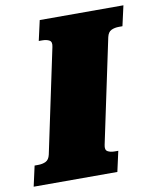

<svg xmlns="http://www.w3.org/2000/svg" viewBox="-121 -773 684 836"><g transform="rotate(-10 221.0 -355.0)"><path d="M49 -126 146 -585Q151 -607 139 -614Q127 -621 107 -621H92L112 -710H482L462 -621H447Q427 -621 412.5 -614Q398 -607 393 -585L296 -126Q291 -104 303 -97Q315 -90 335 -90H350L330 0H-40L-20 -90H-5Q15 -90 29.5 -97Q44 -104 49 -126Z"/></g></svg>

Font: Roboto Serif Black
Style: Italic
Weight: 900
Italic angle: -10°
Version: Version 1.008